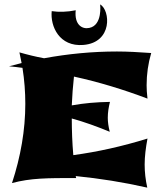

<svg xmlns="http://www.w3.org/2000/svg" viewBox="-20 -818 747 880"><path d="M329 -2 327 -11C437 0 545 17 655 42C647 6 643 -29 643 -64C643 -100 648 -141 656 -183C540 -147 427 -122 316 -107C311 -164 309 -222 309 -275C367 -259 425 -238 483 -214C477 -238 474 -259 474 -278C474 -303 478 -327 484 -351C422 -350 364 -345 309 -335C311 -379 314 -423 319 -467C433 -442 545 -408 656 -366C653 -390 652 -411 652 -427C652 -478 659 -527 673 -575C615 -579 566 -582 516 -582C403 -582 291 -571 182 -551C144 -558 107 -567 69 -578L79 -529L21 -514H23C43 -512 63 -510 83 -507C92 -451 96 -396 96 -342C96 -222 75 -101 35 21C122 -2 195 -2 329 -2ZM439 -798C439 -798 451 -702 389 -690C357 -683 320 -704 327 -771C289 -763 249 -762 217 -767C210 -697 252 -603 362 -612C497 -623 486 -771 439 -798Z"/></svg>

Font: Shojumaru
Style: Regular
Weight: 400
Designer: Astigmatic (AOETI)
Foundry: Astigmatic (AOETI)
Version: Version 1.000